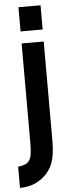

<svg xmlns="http://www.w3.org/2000/svg" viewBox="-68 -770 367 987"><g transform="rotate(-5 116.0 -276.0)"><path d="M-6 78Q17 75 31 69Q45 63 53 50.5Q61 38 64 16.5Q67 -5 67 -39V-552H181V-37Q181 31 166 73Q151 115 116 144Q65 187 -6 187ZM67 -739H181V-614H67Z"/></g></svg>

Font: Involve SemiBold
Style: Regular
Weight: 600
Designer: Stefan Peev
Foundry: Context Ltd.
Version: Version 1.001